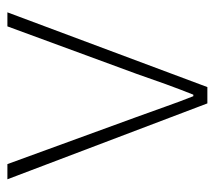

<svg xmlns="http://www.w3.org/2000/svg" viewBox="-50 -516 567 506"><g transform="rotate(-90 233.0 -263.5)"><path d="M13 -527H53L177 -187Q191 -149 204.5 -110.5Q218 -72 232 -37H236Q250 -72 264 -110.5Q278 -149 291 -187L416 -527H453L256 0H213Z"/></g></svg>

Font: SpoqaHanSansJP-Thin
Style: Regular
Weight: 250
Designer: [Source Han Sans]
Ryoko NISHIZUKA  (kana & ideographs); Paul D. Hunt (Latin, Greek & Cyrillic); Wenlong ZHANG  (bopomofo
Foundry: Spoqa (http://bi.spoqa.com)
Version: Version 1.002.20150607